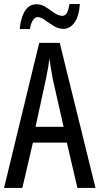

<svg xmlns="http://www.w3.org/2000/svg" viewBox="-20 -925 490 945"><path d="M361 0 309 -223H142L90 0H0L173 -714H274L450 0ZM240 -535Q235 -563 230.5 -589Q226 -615 223 -638Q218 -590 206 -536L155 -301H293ZM77 -782Q80 -814 89 -841.5Q98 -869 115 -886.5Q132 -904 160 -904Q185 -904 206.5 -889.5Q228 -875 248.5 -861Q269 -847 287 -847Q302 -847 310 -863Q318 -879 322 -905H373Q369 -846 347 -814.5Q325 -783 291 -783Q267 -783 244 -797.5Q221 -812 201 -826.5Q181 -841 165 -841Q152 -841 142 -825.5Q132 -810 127 -782Z"/></svg>

Font: Noto Sans Bengali ExtraCondensed
Style: Regular
Weight: 400
Width: 2
Designer: Jelle Bosma - Monotype Design Team
Foundry: Monotype Imaging Inc.
Version: Version 2.003; ttfautohint (v1.8.4.7-5d5b)